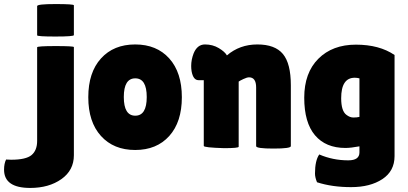

<svg xmlns="http://www.w3.org/2000/svg" viewBox="-138 -729 2009 946"><path d="M45 -35V-496Q45 -502 135.5 -502Q226 -502 226 -497V36Q226 110 164.5 153.5Q103 197 11 197Q-118 197 -118 107Q-118 77 -108 57Q-99 58 -83 58Q-10 58 17.5 35Q45 12 45 -35ZM45 -555V-699Q45 -709 135.5 -709Q226 -709 226 -703V-556Q226 -549 135.5 -549Q45 -549 45 -555Z M359.5 -59Q297 -128 297 -250Q297 -372 359.5 -441Q422 -510 528 -510Q634 -510 696 -441Q758 -372 758 -250Q758 -128 696 -59Q634 10 528 10Q422 10 359.5 -59ZM528.5 -343Q472 -343 472 -251Q472 -159 528.5 -159Q585 -159 585 -251Q585 -343 528.5 -343Z M1038 -6Q1038 1 966 1Q866 -2 866 -10V-334H840Q814 -334 806 -378Q804 -391 804 -404Q804 -435 816 -466Q834 -510 872 -510Q910 -510 940 -492Q970 -474 980 -456Q1043 -510 1130 -510Q1217 -510 1256 -463Q1295 -416 1295 -309V-9Q1295 3 1209.5 3Q1124 3 1124 -9V-298Q1124 -348 1089 -348Q1079 -348 1061 -339.5Q1043 -331 1038 -327Z M1564 0Q1467 0 1414 -62.5Q1361 -125 1361 -247.5Q1361 -370 1430.5 -439.5Q1500 -509 1615.5 -509Q1731 -509 1806 -458V40Q1806 114 1746 153.5Q1686 193 1592 193Q1498 193 1424 169Q1414 145 1414 126Q1414 62 1435 32Q1502 61 1578 61Q1633 61 1633 22V-8Q1590 0 1564 0ZM1610 -346Q1543 -346 1543 -245Q1543 -182 1569 -163Q1586 -150 1603 -150Q1620 -150 1633 -153V-343Q1621 -346 1610 -346Z"/></svg>

Font: Lilita One
Style: Regular
Weight: 400
Designer: Juan Montoreano
Foundry: Juan Montoreano
Version: Version 1.002